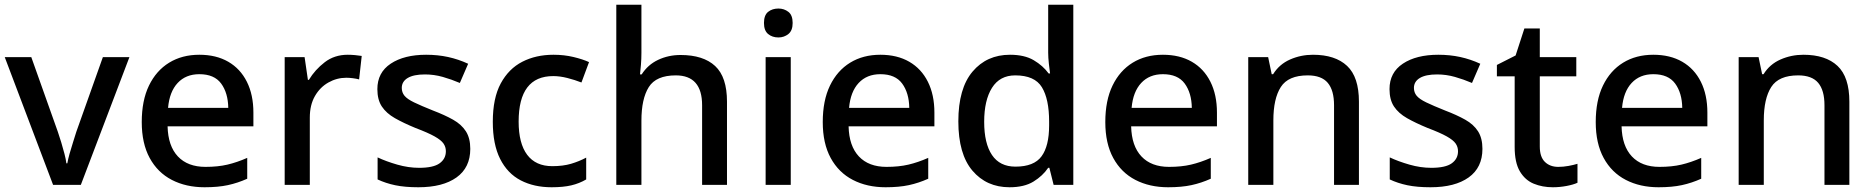

<svg xmlns="http://www.w3.org/2000/svg" viewBox="-20 -780 7902 810"><path d="M204 0 0 -539H112L224 -224Q231 -204 238.5 -179Q246 -154 252 -131Q258 -108 260 -91H264Q267 -108 273.5 -131.5Q280 -155 288 -179.5Q296 -204 302 -224L414 -539H526L321 0Z M821 -549Q892 -549 943 -519.5Q994 -490 1021.5 -435Q1049 -380 1049 -305V-247H687Q689 -164 730.5 -120Q772 -76 847 -76Q899 -76 939.5 -85.5Q980 -95 1023 -114V-26Q983 -8 941.5 1Q900 10 843 10Q765 10 705 -21Q645 -52 611.5 -113.5Q578 -175 578 -265Q578 -356 608.5 -419Q639 -482 693.5 -515.5Q748 -549 821 -549ZM821 -467Q764 -467 729.5 -430Q695 -393 689 -325H943Q942 -388 913 -427.5Q884 -467 821 -467Z M1447 -549Q1461 -549 1478 -547.5Q1495 -546 1506 -544L1495 -445Q1484 -448 1469 -450Q1454 -452 1441 -452Q1401 -452 1365.5 -432Q1330 -412 1308.5 -374.5Q1287 -337 1287 -284V0H1181V-539H1265L1279 -443H1283Q1309 -486 1350 -517.5Q1391 -549 1447 -549Z M1964 -152Q1964 -73 1906 -31.5Q1848 10 1745 10Q1688 10 1647.5 1.5Q1607 -7 1573 -23V-116Q1609 -99 1656 -85.5Q1703 -72 1748 -72Q1808 -72 1834.5 -91Q1861 -110 1861 -142Q1861 -160 1851 -174.5Q1841 -189 1813.5 -204.5Q1786 -220 1733 -240Q1682 -261 1646 -281.5Q1610 -302 1591 -330.5Q1572 -359 1572 -404Q1572 -474 1628.5 -511.5Q1685 -549 1778 -549Q1827 -549 1870.5 -539.5Q1914 -530 1955 -511L1920 -430Q1885 -445 1848 -455.5Q1811 -466 1773 -466Q1725 -466 1700 -451Q1675 -436 1675 -409Q1675 -390 1686.5 -376Q1698 -362 1727 -348Q1756 -334 1806 -314Q1856 -295 1891.5 -275Q1927 -255 1945.5 -226Q1964 -197 1964 -152Z M2307 10Q2233 10 2177 -19Q2121 -48 2090 -109.5Q2059 -171 2059 -266Q2059 -366 2092.5 -428Q2126 -490 2183.5 -519.5Q2241 -549 2315 -549Q2360 -549 2399.5 -539.5Q2439 -530 2465 -518L2433 -432Q2405 -443 2373.5 -451Q2342 -459 2314 -459Q2168 -459 2168 -267Q2168 -175 2204 -127Q2240 -79 2310 -79Q2355 -79 2389 -89Q2423 -99 2453 -115V-23Q2424 -6 2390 2Q2356 10 2307 10Z M2686 -557Q2686 -532 2684 -507Q2682 -482 2680 -466H2687Q2713 -507 2756.5 -527.5Q2800 -548 2851 -548Q2947 -548 2997 -501.5Q3047 -455 3047 -351V0H2942V-336Q2942 -462 2831 -462Q2748 -462 2717 -412.5Q2686 -363 2686 -271V0H2580V-760H2686Z M3316 -539V0H3210V-539ZM3264 -744Q3288 -744 3306 -730Q3324 -716 3324 -683Q3324 -651 3306 -636.5Q3288 -622 3264 -622Q3238 -622 3220.5 -636.5Q3203 -651 3203 -683Q3203 -716 3220.5 -730Q3238 -744 3264 -744Z M3694 -549Q3765 -549 3816 -519.5Q3867 -490 3894.5 -435Q3922 -380 3922 -305V-247H3560Q3562 -164 3603.5 -120Q3645 -76 3720 -76Q3772 -76 3812.5 -85.5Q3853 -95 3896 -114V-26Q3856 -8 3814.5 1Q3773 10 3716 10Q3638 10 3578 -21Q3518 -52 3484.5 -113.5Q3451 -175 3451 -265Q3451 -356 3481.5 -419Q3512 -482 3566.5 -515.5Q3621 -549 3694 -549ZM3694 -467Q3637 -467 3602.5 -430Q3568 -393 3562 -325H3816Q3815 -388 3786 -427.5Q3757 -467 3694 -467Z M4239 10Q4142 10 4082.5 -60Q4023 -130 4023 -268Q4023 -407 4083 -478Q4143 -549 4241 -549Q4302 -549 4341 -526Q4380 -503 4404 -470H4410Q4408 -484 4405 -510.5Q4402 -537 4402 -558V-760H4508V0H4425L4407 -72H4402Q4379 -38 4340 -14Q4301 10 4239 10ZM4264 -77Q4342 -77 4374 -120.5Q4406 -164 4406 -251V-267Q4406 -362 4375.5 -412Q4345 -462 4263 -462Q4198 -462 4165 -409.5Q4132 -357 4132 -266Q4132 -175 4165 -126Q4198 -77 4264 -77Z M4886 -549Q4957 -549 5008 -519.5Q5059 -490 5086.5 -435Q5114 -380 5114 -305V-247H4752Q4754 -164 4795.5 -120Q4837 -76 4912 -76Q4964 -76 5004.5 -85.5Q5045 -95 5088 -114V-26Q5048 -8 5006.5 1Q4965 10 4908 10Q4830 10 4770 -21Q4710 -52 4676.5 -113.5Q4643 -175 4643 -265Q4643 -356 4673.5 -419Q4704 -482 4758.5 -515.5Q4813 -549 4886 -549ZM4886 -467Q4829 -467 4794.5 -430Q4760 -393 4754 -325H5008Q5007 -388 4978 -427.5Q4949 -467 4886 -467Z M5519 -549Q5613 -549 5663 -502Q5713 -455 5713 -351V0H5608V-336Q5608 -399 5581.5 -430.5Q5555 -462 5497 -462Q5415 -462 5383.5 -413Q5352 -364 5352 -272V0H5246V-539H5330L5345 -467H5351Q5377 -509 5422.5 -529Q5468 -549 5519 -549Z M6234 -152Q6234 -73 6176 -31.5Q6118 10 6015 10Q5958 10 5917.5 1.5Q5877 -7 5843 -23V-116Q5879 -99 5926 -85.5Q5973 -72 6018 -72Q6078 -72 6104.5 -91Q6131 -110 6131 -142Q6131 -160 6121 -174.5Q6111 -189 6083.5 -204.5Q6056 -220 6003 -240Q5952 -261 5916 -281.5Q5880 -302 5861 -330.5Q5842 -359 5842 -404Q5842 -474 5898.5 -511.5Q5955 -549 6048 -549Q6097 -549 6140.5 -539.5Q6184 -530 6225 -511L6190 -430Q6155 -445 6118 -455.5Q6081 -466 6043 -466Q5995 -466 5970 -451Q5945 -436 5945 -409Q5945 -390 5956.5 -376Q5968 -362 5997 -348Q6026 -334 6076 -314Q6126 -295 6161.5 -275Q6197 -255 6215.5 -226Q6234 -197 6234 -152Z M6554 -76Q6575 -76 6597 -80Q6619 -84 6635 -89V-9Q6618 -1 6589 4.5Q6560 10 6531 10Q6487 10 6450.5 -5Q6414 -20 6392 -57Q6370 -94 6370 -160V-458H6295V-506L6374 -546L6411 -660H6476V-539H6630V-458H6476V-162Q6476 -118 6497.5 -97Q6519 -76 6554 -76Z M6955 -549Q7026 -549 7077 -519.5Q7128 -490 7155.5 -435Q7183 -380 7183 -305V-247H6821Q6823 -164 6864.5 -120Q6906 -76 6981 -76Q7033 -76 7073.5 -85.5Q7114 -95 7157 -114V-26Q7117 -8 7075.5 1Q7034 10 6977 10Q6899 10 6839 -21Q6779 -52 6745.5 -113.5Q6712 -175 6712 -265Q6712 -356 6742.5 -419Q6773 -482 6827.5 -515.5Q6882 -549 6955 -549ZM6955 -467Q6898 -467 6863.5 -430Q6829 -393 6823 -325H7077Q7076 -388 7047 -427.5Q7018 -467 6955 -467Z M7588 -549Q7682 -549 7732 -502Q7782 -455 7782 -351V0H7677V-336Q7677 -399 7650.5 -430.5Q7624 -462 7566 -462Q7484 -462 7452.5 -413Q7421 -364 7421 -272V0H7315V-539H7399L7414 -467H7420Q7446 -509 7491.5 -529Q7537 -549 7588 -549Z"/></svg>

Font: Noto Sans Tangsa Medium
Style: Regular
Weight: 500
Version: Version 1.504